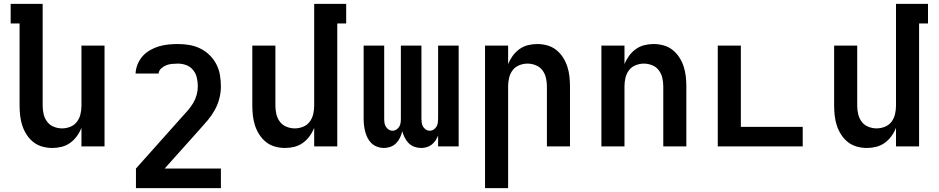

<svg xmlns="http://www.w3.org/2000/svg" viewBox="-20 -755 4840 990"><path d="M250 8Q224 8 198.5 1Q173 -6 152.5 -22Q132 -38 117.5 -60.5Q103 -83 95 -107.5Q87 -132 84 -158Q81 -184 81 -210V-634H35V-735H200V-210Q200 -188 205 -166.5Q210 -145 223 -127.5Q236 -110 257 -101.5Q278 -93 300 -93Q322 -93 343 -101.5Q364 -110 377 -127.5Q390 -145 395 -166.5Q400 -188 400 -210V-520H519V0H400V-96Q391 -73 376.5 -53Q362 -33 342 -18.5Q322 -4 298 2Q274 8 250 8Z M1119 215H681V114L921 -155Q936 -171 950.5 -188Q965 -205 976.5 -224.5Q988 -244 994 -266Q1000 -288 1000 -310Q1000 -332 995 -354Q990 -376 976 -393.5Q962 -411 941 -419Q920 -427 898 -427Q882 -427 866.5 -425.5Q851 -424 837 -418.5Q823 -413 811 -402Q799 -391 798 -376H679Q680 -400 689.5 -423.5Q699 -447 715.5 -465.5Q732 -484 754 -496.5Q776 -509 799.5 -516Q823 -523 848 -525.5Q873 -528 898 -528Q927 -528 956.5 -523Q986 -518 1012.5 -505Q1039 -492 1060.5 -471Q1082 -450 1095.5 -424Q1109 -398 1114 -368.5Q1119 -339 1119 -310Q1119 -278 1111 -247Q1103 -216 1087.5 -188Q1072 -160 1051.5 -135.5Q1031 -111 1009 -87L829 114H1119Z M1450 8Q1424 8 1398.5 1Q1373 -6 1352.5 -22Q1332 -38 1317.5 -60.5Q1303 -83 1295 -107.5Q1287 -132 1284 -158Q1281 -184 1281 -210V-520H1400V-210Q1400 -188 1405 -166.5Q1410 -145 1423 -127.5Q1436 -110 1457 -101.5Q1478 -93 1500 -93Q1522 -93 1543 -101.5Q1564 -110 1577 -127.5Q1590 -145 1595 -166.5Q1600 -188 1600 -210V-735H1765V-634H1719V0H1600V-96Q1591 -73 1576.5 -53Q1562 -33 1542 -18.5Q1522 -4 1498 2Q1474 8 1450 8Z M2151 8Q2134 8 2117 2Q2100 -4 2087.5 -16.5Q2075 -29 2067 -45Q2059 -61 2054 -78Q2050 -61 2042.5 -45Q2035 -29 2022.5 -16.5Q2010 -4 1993.5 2Q1977 8 1959 8Q1942 8 1925.5 2Q1909 -4 1896.5 -15.5Q1884 -27 1876 -42.5Q1868 -58 1863.5 -74.5Q1859 -91 1857 -108.5Q1855 -126 1855 -143V-520H1961V-143Q1961 -132 1962.5 -121.5Q1964 -111 1969.5 -102Q1975 -93 1984 -87Q1993 -81 2004 -81Q2015 -81 2024 -87Q2033 -93 2038.5 -102Q2044 -111 2045.5 -121.5Q2047 -132 2047 -143V-520H2153V-143Q2153 -132 2154.5 -121.5Q2156 -111 2161.5 -102Q2167 -93 2176 -87Q2185 -81 2196 -81Q2207 -81 2216 -87Q2225 -93 2230.5 -102Q2236 -111 2237.5 -121.5Q2239 -132 2239 -143V-520H2345V0H2239V-56Q2234 -43 2225.5 -30.5Q2217 -18 2205.5 -9Q2194 0 2180 4Q2166 8 2151 8Z M2481 215V-520H2600V-424Q2609 -447 2623.5 -467Q2638 -487 2658 -501.5Q2678 -516 2702 -522Q2726 -528 2750 -528Q2776 -528 2801.5 -521Q2827 -514 2847.5 -498Q2868 -482 2882.5 -459.5Q2897 -437 2905 -412.5Q2913 -388 2916 -362Q2919 -336 2919 -310V0H2800V-310Q2800 -332 2795 -353.5Q2790 -375 2777 -392.5Q2764 -410 2743 -418.5Q2722 -427 2700 -427Q2678 -427 2657 -418.5Q2636 -410 2623 -392.5Q2610 -375 2605 -353.5Q2600 -332 2600 -310V215Z M3081 0V-520H3200V-424Q3209 -447 3223.5 -467Q3238 -487 3258 -501.5Q3278 -516 3302 -522Q3326 -528 3350 -528Q3376 -528 3401.5 -521Q3427 -514 3447.5 -498Q3468 -482 3482.5 -459.5Q3497 -437 3505 -412.5Q3513 -388 3516 -362Q3519 -336 3519 -310V0H3400V-310Q3400 -332 3395 -353.5Q3390 -375 3377 -392.5Q3364 -410 3343 -418.5Q3322 -427 3300 -427Q3278 -427 3257 -418.5Q3236 -410 3223 -392.5Q3210 -375 3205 -353.5Q3200 -332 3200 -310V0Z M3681 0V-520H3800V-101H4119V0Z M4450 8Q4424 8 4398.5 1Q4373 -6 4352.5 -22Q4332 -38 4317.5 -60.5Q4303 -83 4295 -107.5Q4287 -132 4284 -158Q4281 -184 4281 -210V-520H4400V-210Q4400 -188 4405 -166.5Q4410 -145 4423 -127.5Q4436 -110 4457 -101.5Q4478 -93 4500 -93Q4522 -93 4543 -101.5Q4564 -110 4577 -127.5Q4590 -145 4595 -166.5Q4600 -188 4600 -210V-735H4765V-634H4719V0H4600V-96Q4591 -73 4576.5 -53Q4562 -33 4542 -18.5Q4522 -4 4498 2Q4474 8 4450 8Z"/></svg>

Font: Iosevka Extended
Style: Bold
Weight: 700
Width: 7
Monospace: yes
Designer: Belleve Invis
Foundry: Belleve Invis
Version: Version 32.5.0; ttfautohint (v1.8.4)